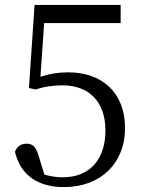

<svg xmlns="http://www.w3.org/2000/svg" viewBox="-20 -749 579 783"><path d="M160 -655H472V-729H121L98 -390L126 -384C160 -396 199 -401 235 -401C340 -401 410 -337 410 -217C410 -101 348 -26 236 -26C209 -26 186 -30 161 -37L141 -102C128 -149 116 -163 88 -163C66 -163 49 -152 41 -130C64 -34 135 14 241 14C392 14 490 -85 490 -226C490 -372 396 -454 258 -454C217 -454 181 -448 145 -436Z"/></svg>

Font: Source Han Serif K
Style: Regular
Weight: 400
Designer: Ryoko NISHIZUKA 西塚涼子 (kana & ideographs); Frank Grießhammer (Latin, Greek & Cyrillic); Wenlong ZHANG 张文龙 (bopomofo); San
Foundry: Adobe Systems Incorporated
Version: Version 1.001;PS 1.001;hotconv 16.6.54;makeotf.lib2.5.65590